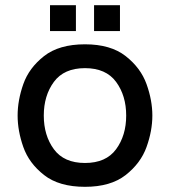

<svg xmlns="http://www.w3.org/2000/svg" viewBox="-20 -708 656 741"><path d="M48 -262Q48 -321 70 -383.5Q92 -446 150 -491.5Q208 -537 308 -537Q407 -537 465 -491.5Q523 -446 545.5 -383.5Q568 -321 568 -262Q568 -203 545.5 -140.5Q523 -78 465 -32.5Q407 13 308 13Q208 13 150 -32.5Q92 -78 70 -140.5Q48 -203 48 -262ZM467 -262Q467 -339 428 -392Q389 -445 308 -445Q227 -445 188 -392Q149 -339 149 -262Q149 -185 188 -132Q227 -79 308 -79Q389 -79 428 -132Q467 -185 467 -262ZM273 -588H173V-688H273ZM443 -588H343V-688H443Z"/></svg>

Font: Shippori Antique
Style: Regular
Weight: 400
Designer: FONTDASU
Foundry: FONTDASU / Google Inc. / but / Adobe
Version: Version 2.001